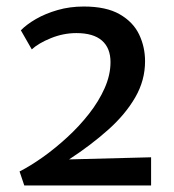

<svg xmlns="http://www.w3.org/2000/svg" viewBox="-20 -969 534 589"><path d="M54.5 -400 40 -443Q73.5 -460 111.5 -487Q149.5 -514 186.2 -547.8Q223 -581.5 253 -619.8Q283 -658 301 -698.5Q319 -739 319 -778.5Q319 -821.5 292.8 -844.5Q266.5 -867.5 214.5 -867.5Q174.5 -867.5 136.2 -852Q98 -836.5 77.5 -817.5L44 -876Q61.5 -894 90.5 -910.8Q119.5 -927.5 156.8 -938.2Q194 -949 237 -949Q306 -949 347.2 -925.2Q388.5 -901.5 406.8 -863.2Q425 -825 425 -781Q425 -722.5 395 -670.5Q365 -618.5 312.5 -571.5Q260 -524.5 192 -480L443.5 -486.5V-400Z"/></svg>

Font: Koeln Type Sans
Style: Regular
Weight: 400
Designer: Eben Sorkin
Foundry: Eben Sorkin
Version: Version 2.001